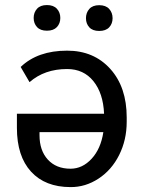

<svg xmlns="http://www.w3.org/2000/svg" viewBox="-20 -742 567 771"><path d="M249.5 -538.6Q356.9 -538.6 422.9 -465.3Q488.8 -392.1 488.8 -270.5V-252.9Q488.8 -180.2 458.5 -119.6Q428.2 -59.1 375.5 -24.7Q322.8 9.8 263.2 9.3Q161.6 9.3 104.7 -52.7Q47.9 -114.7 47.9 -228.5V-285.2H397.9Q394.5 -367.2 355.2 -416Q315.9 -464.8 249.5 -464.8Q158.7 -464.8 98.6 -412.1L63 -473.1Q131.3 -538.6 249.5 -538.6ZM263.2 -64.5Q311 -64.5 347.9 -104.5Q384.8 -144.5 395 -211.4H138.7V-198.7Q138.7 -137.7 172.1 -101.1Q205.6 -64.5 263.2 -64.5ZM115.2 -669.9Q115.2 -691.9 128.7 -706.8Q142.1 -721.7 168.5 -721.7Q194.8 -721.7 208.5 -706.8Q222.2 -691.9 222.2 -669.9Q222.2 -647.9 208.5 -633.3Q194.8 -618.7 168.5 -618.7Q142.1 -618.7 128.7 -633.3Q115.2 -647.9 115.2 -669.9ZM325.2 -668.9Q325.2 -690.9 338.6 -706.1Q352.1 -721.2 378.4 -721.2Q404.8 -721.2 418.5 -706.1Q432.1 -690.9 432.1 -668.9Q432.1 -647 418.5 -632.3Q404.8 -617.7 378.4 -617.7Q352.1 -617.7 338.6 -632.3Q325.2 -647 325.2 -668.9Z"/></svg>

Font: SteelSelectRoboto
Style: Roboto-Regular
Weight: 400
Designer: Google
Version: Version 2.137; 2017